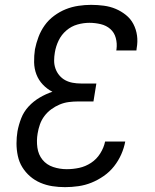

<svg xmlns="http://www.w3.org/2000/svg" viewBox="-20 -763 640 791"><path d="M248 8Q221 8 195.5 4Q170 0 146.5 -10Q123 -20 104 -36.5Q85 -53 72 -74Q59 -95 53.5 -120.5Q48 -146 48 -172Q48 -185 49 -197.5Q50 -210 52 -222Q57 -249 67.5 -276Q78 -303 98 -324.5Q118 -346 143.5 -361Q169 -376 196 -385Q174 -396 156.5 -414.5Q139 -433 130 -456.5Q121 -480 120.5 -506.5Q120 -533 124 -560Q129 -585 138.5 -610.5Q148 -636 164 -658.5Q180 -681 203 -698Q226 -715 251 -725Q276 -735 303 -739Q330 -743 355 -743Q382 -743 408 -739.5Q434 -736 456.5 -726.5Q479 -717 498.5 -701.5Q518 -686 529.5 -664Q541 -642 544.5 -616.5Q548 -591 543 -564L542 -555H459L460 -561Q463 -584 457 -606.5Q451 -629 434.5 -643.5Q418 -658 395 -663.5Q372 -669 348 -669Q324 -669 299 -662Q274 -655 253.5 -637.5Q233 -620 221.5 -596Q210 -572 206 -547Q203 -530 203 -513Q203 -496 208.5 -480.5Q214 -465 224.5 -452.5Q235 -440 249 -432.5Q263 -425 279.5 -422Q296 -419 313 -419H377L365 -345H301Q282 -345 263 -342.5Q244 -340 226 -332.5Q208 -325 191.5 -313Q175 -301 163 -285Q151 -269 144.5 -250.5Q138 -232 135 -213Q130 -184 134 -155Q138 -126 155 -105Q172 -84 199 -75Q226 -66 255 -66Q281 -66 306.5 -71.5Q332 -77 355 -92Q378 -107 393 -131Q408 -155 413 -180H496Q491 -153 479.5 -127Q468 -101 450 -78Q432 -55 407.5 -38Q383 -21 357 -10.5Q331 0 303 4Q275 8 248 8Z"/></svg>

Font: Iosevka Aile Oblique
Style: Regular
Weight: 400
Italic angle: -9°
Designer: Belleve Invis
Foundry: Belleve Invis
Version: Version 31.1.0; ttfautohint (v1.8.4)